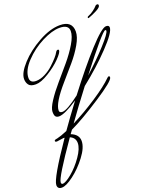

<svg xmlns="http://www.w3.org/2000/svg" viewBox="-274 -914 1380 1671"><g transform="rotate(-20 416.5 -78.0)"><path d="M715 -152Q724 -152 724 -140Q724 -109 548 5.5Q372 120 256 175L232 208Q302 235 302 295.5Q302 356 242 435Q182 514 112 566.5Q42 619 2.5 619Q-37 619 -37 582Q-37 523 172 219Q169 218 162 218Q101 227 99 227Q82 227 82 216.5Q82 206 109 203Q145 195 206 169Q268 80 369 -55Q244 28 192 28Q171 28 160.5 16.5Q150 5 150 -28.5Q150 -62 190 -123.5Q230 -185 287.5 -251.5Q345 -318 402.5 -386.5Q460 -455 500 -522.5Q540 -590 540 -636Q540 -695 456 -695Q387 -695 292.5 -647Q198 -599 126 -522.5Q54 -446 54 -377Q54 -330 109 -330Q149 -330 193 -352.5Q237 -375 270 -406Q339 -470 357 -505Q366 -521 376.5 -521Q387 -521 387 -512Q387 -492 339 -442.5Q291 -393 218 -348Q145 -303 97 -303Q49 -303 32 -326Q15 -349 15 -381Q15 -437 87.5 -516.5Q160 -596 268.5 -656Q377 -716 467 -716Q580 -716 580 -617Q580 -568 541.5 -501Q503 -434 447.5 -369Q392 -304 336 -240Q204 -89 204 -21Q204 1 232 1Q276 1 396 -91Q553 -297 677.5 -433.5Q802 -570 842 -570Q870 -570 870 -549Q870 -503 754 -381.5Q638 -260 491 -144Q379 2 288 130Q405 71 523.5 -7Q642 -85 701 -144Q709 -152 715 -152ZM216 231Q7 530 7 573Q7 590 20 590Q48 590 106.5 541.5Q165 493 214.5 422Q264 351 264 301Q264 251 216 231ZM824 -540Q797 -540 549 -219Q662 -321 747 -414.5Q832 -508 832 -533Q832 -540 824 -540ZM846 -762Q846 -745 806.5 -724Q767 -703 725 -688Q719 -688 719 -695.5Q719 -703 736.5 -709Q754 -715 779.5 -734Q805 -753 813.5 -764Q822 -775 834 -775Q846 -775 846 -762Z"/></g></svg>

Font: Mrs Saint Delafield
Style: Regular
Weight: 400
Designer: Alejandro Paul
Foundry: Alejandro Paul
Version: Version 1.001